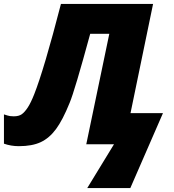

<svg xmlns="http://www.w3.org/2000/svg" viewBox="-65 -734 883 977"><path d="M764.2 -158.2 598.1 223.1H378.9L515.1 0H374L491.2 -562H394Q314.9 -271 289.1 -210Q253.9 -123 220 -77.1Q186 -31.2 142.3 -10.7Q98.6 9.8 30.8 9.8Q-8.8 9.8 -44.9 -2.9V-151.9Q-22.9 -144.5 -13.7 -143.3Q-4.4 -142.1 4.9 -142.1Q30.8 -142.1 45.9 -152.8Q61 -163.6 76.7 -187.7Q92.3 -211.9 108.9 -253.9Q158.7 -379.4 245.1 -713.9H713.9L599.1 -158.2Z"/></svg>

Font: Open Sans Extrabold
Style: Italic
Weight: 800
Italic angle: -12°
Foundry: Ascender Corporation
Version: Version 1.10